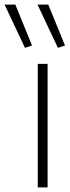

<svg xmlns="http://www.w3.org/2000/svg" viewBox="-96 -819 304 839"><path d="M13 -610 -76 -799H-29L44 -620ZM157 -610 68 -799H115L188 -620ZM69 -540H112V0H69Z"/></svg>

Font: Encode Sans Compressed
Style: ExtraLight
Weight: 200
Designer: Pablo Impallari, Andres Torresi
Foundry: Pablo Impallari, Andres Torresi
Version: Version 1.000; ttfautohint (v1.00) -l 8 -r 50 -G 200 -x 14 -